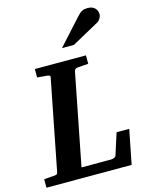

<svg xmlns="http://www.w3.org/2000/svg" viewBox="-150 -1012 845 1095"><g transform="rotate(-15 272.5 -464.5)"><path d="M487.8 0H-15.1V-49.8Q-4.9 -50.8 5.1 -51.8Q15.1 -52.7 23.4 -53.2L42 -54.2Q56.2 -55.7 60.8 -58.3Q65.4 -61 66.9 -70.8L170.9 -601.1Q173.3 -609.4 168.2 -612.3Q163.1 -615.2 154.8 -616.2Q146 -616.7 136.2 -617.7Q127.9 -618.7 117.4 -619.4Q106.9 -620.1 96.2 -621.1V-670.9H397.9V-621.1Q385.3 -620.1 373.8 -619.4Q362.3 -618.7 353 -617.7Q342.3 -616.7 333 -616.2Q326.2 -615.2 321.3 -612.1Q316.4 -608.9 314 -600.1L208 -60.1H383.8Q391.6 -60.1 400.6 -64Q409.7 -67.9 412.1 -74.2L453.1 -202.1H527.8ZM533.7 -876.5Q533.7 -871.6 531.7 -865.5Q529.8 -859.4 526.1 -853.5Q522.5 -847.7 517.8 -842.5Q513.2 -837.4 507.3 -834.5L346.7 -746.1H276.4L413.6 -897.5Q421.9 -906.7 429 -912.8Q436 -918.9 443.4 -922.6Q450.7 -926.3 458.5 -927.7Q466.3 -929.2 476.6 -929.2Q492.7 -929.2 503.7 -924.3Q514.6 -919.4 521.2 -911.9Q527.8 -904.3 530.8 -894.8Q533.7 -885.3 533.7 -876.5Z"/></g></svg>

Font: Charis SIL APac
Style: Bold Italic
Weight: 700
Italic angle: -11°
Foundry: SIL International
Version: Version 5.000